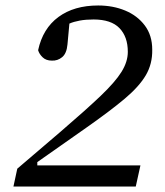

<svg xmlns="http://www.w3.org/2000/svg" viewBox="-20 -680 602 700"><path d="M29 0 43 -65 201 -200Q293 -279 346.5 -330Q400 -381 423 -418Q446 -455 446 -491Q446 -546 415.5 -577.5Q385 -609 321 -609Q293 -609 271 -605Q249 -601 233 -594L226 -518Q223 -485 206.5 -471.5Q190 -458 169 -459Q148 -459 135.5 -471Q123 -483 119 -497Q136 -576 193 -618Q250 -660 338 -660Q392 -660 436.5 -641.5Q481 -623 508 -587Q535 -551 535 -499Q536 -447 511.5 -405.5Q487 -364 434 -319.5Q381 -275 294 -214L116 -89V-77H492L475 0Z"/></svg>

Font: Source Serif 4 Caption
Style: Italic
Weight: 400
Italic angle: -12°
Designer: Frank Grießhammer
Foundry: Adobe Systems Incorporated
Version: Version 4.004;hotconv 1.0.117;makeotfexe 2.5.65602